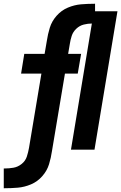

<svg xmlns="http://www.w3.org/2000/svg" viewBox="-48 -795 644 1020"><path d="M-28 205H-23Q12 205 47 202Q82 199 116.5 184.5Q151 170 176.5 141Q202 112 212.5 77.5Q223 43 228 8L297 -404H365L383 -509H314L323 -562Q326 -583 333 -604.5Q340 -626 357.5 -642.5Q375 -659 397 -664.5Q419 -670 440 -670L329 0H454L576 -735H457V-775H452Q417 -775 382 -772Q347 -769 312.5 -754.5Q278 -740 252.5 -711Q227 -682 216.5 -647.5Q206 -613 201 -579L189 -509H81L64 -404H172L106 -9Q102 14 94.5 37Q87 60 67 76Q47 92 23.5 96Q0 100 -23 100H-28Z"/></svg>

Font: Iosevka Sparkle
Style: Bold Italic
Weight: 700
Italic angle: -9°
Designer: Belleve Invis
Foundry: Belleve Invis
Version: Version 4.5.0; ttfautohint (v1.8.3)